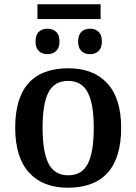

<svg xmlns="http://www.w3.org/2000/svg" viewBox="-20 -867 636 897"><path d="M51 -270Q51 -548 300 -548Q417 -548 481.5 -477.5Q546 -407 546 -270Q546 -130 483 -60Q420 10 297 10Q180 10 115.5 -61Q51 -132 51 -270ZM418 -270Q418 -381 390 -435Q362 -489 298 -489Q234 -489 206.5 -435.5Q179 -382 179 -270Q179 -157 207 -102.5Q235 -48 299 -48Q363 -48 390.5 -102.5Q418 -157 418 -270ZM155 -847H450V-778H155ZM146 -673Q146 -704 161.5 -718.5Q177 -733 202 -733Q226 -733 242 -718.5Q258 -704 258 -673Q258 -643 242 -628.5Q226 -614 202 -614Q177 -614 161.5 -628.5Q146 -643 146 -673ZM345 -673Q345 -704 360.5 -718.5Q376 -733 401 -733Q425 -733 440.5 -718.5Q456 -704 456 -673Q456 -643 440.5 -628.5Q425 -614 401 -614Q376 -614 360.5 -628.5Q345 -643 345 -673Z"/></svg>

Font: Noto Serif SemiBold
Style: Regular
Weight: 600
Designer: Monotype Design Team
Foundry: Monotype Imaging Inc.
Version: Version 1.001